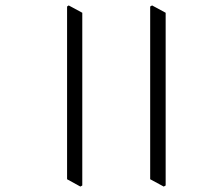

<svg xmlns="http://www.w3.org/2000/svg" viewBox="-20 -662 756 707"><path d="M233 -642 283 -615V21L276 25L227 -2V-638ZM540 -642 590 -615V21L583 25L533 -2V-638Z"/></svg>

Font: Noto Serif Gurmukhi Light
Style: Regular
Weight: 300
Designer: Vaibhav Singh and the Monotype Design Team
Foundry: Monotype Imaging Inc.
Version: Version 2.004; ttfautohint (v1.8.4.7-5d5b)